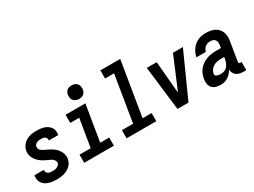

<svg xmlns="http://www.w3.org/2000/svg" viewBox="-49 -1352 2599 1961"><g transform="rotate(-30 1250.0 -371.0)"><path d="M205 8Q181 8 158 5.5Q135 3 113.5 -3.5Q92 -10 73 -22Q54 -34 41.5 -51.5Q29 -69 24.5 -91.5Q20 -114 24 -138L25 -144H136L135 -142Q133 -129 139 -117Q145 -105 155.5 -98.5Q166 -92 178.5 -90Q191 -88 205 -88Q218 -88 231.5 -89.5Q245 -91 257.5 -96Q270 -101 281 -111Q292 -121 294 -134Q296 -148 289.5 -160Q283 -172 273.5 -181Q264 -190 252 -196Q240 -202 228 -207.5Q216 -213 204 -218.5Q192 -224 180.5 -230.5Q169 -237 157.5 -244.5Q146 -252 136.5 -260.5Q127 -269 118 -278.5Q109 -288 101.5 -299Q94 -310 88.5 -322Q83 -334 79.5 -347Q76 -360 75.5 -374Q75 -388 77 -402Q81 -422 90.5 -441Q100 -460 115.5 -475.5Q131 -491 149.5 -501.5Q168 -512 188 -518Q208 -524 228.5 -526Q249 -528 268 -528Q291 -528 313.5 -525.5Q336 -523 356.5 -516.5Q377 -510 395 -498Q413 -486 425.5 -469Q438 -452 442 -430Q446 -408 442 -385L441 -378H330L331 -381Q333 -393 328 -404Q323 -415 314 -421.5Q305 -428 292.5 -430Q280 -432 268 -432Q256 -432 244 -430.5Q232 -429 220 -424Q208 -419 199 -409Q190 -399 188 -387Q185 -370 193 -356.5Q201 -343 214 -334Q227 -325 241 -318.5Q255 -312 269 -305.5Q283 -299 297 -291.5Q311 -284 323.5 -275.5Q336 -267 348 -257Q360 -247 369.5 -235Q379 -223 386.5 -210Q394 -197 399 -182Q404 -167 405.5 -151Q407 -135 404 -118Q401 -98 390.5 -78Q380 -58 363.5 -43Q347 -28 327.5 -18Q308 -8 287.5 -2Q267 4 246 6Q225 8 205 8Z M529 0V-96H661L715 -424H609V-520H843L773 -96H879V0ZM811 -590Q792 -590 775 -597Q758 -604 746.5 -618Q735 -632 732.5 -651Q730 -670 733 -689Q735 -703 742 -715Q749 -727 760.5 -735.5Q772 -744 785.5 -747Q799 -750 812 -750Q831 -750 848.5 -743Q866 -736 877 -722Q888 -708 891 -689Q894 -670 890 -651Q888 -637 881 -625Q874 -613 862.5 -604.5Q851 -596 837.5 -593Q824 -590 811 -590Z M1029 0V-96H1161L1250 -639H1144V-735H1378L1273 -96H1379V0Z M1629 0 1567 -520H1684L1714 -173Q1715 -166 1716 -158.5Q1717 -151 1717 -143Q1721 -151 1724 -158.5Q1727 -166 1730 -173L1876 -520H1993L1759 0Z M2135 8Q2107 8 2080.5 0Q2054 -8 2037 -27Q2020 -46 2015.5 -73.5Q2011 -101 2016 -129V-130Q2021 -157 2031.5 -184Q2042 -211 2060.5 -233.5Q2079 -256 2104 -273Q2129 -290 2156 -299.5Q2183 -309 2210.5 -313Q2238 -317 2265 -317H2324L2329 -345Q2331 -361 2330 -377.5Q2329 -394 2320.5 -407Q2312 -420 2297 -426Q2282 -432 2265 -432Q2250 -432 2234 -428Q2218 -424 2205 -414Q2192 -404 2183.5 -389.5Q2175 -375 2171 -360H2060Q2064 -383 2074 -405.5Q2084 -428 2098 -448Q2112 -468 2131 -484Q2150 -500 2173 -510Q2196 -520 2219 -524Q2242 -528 2265 -528Q2292 -528 2318.5 -523.5Q2345 -519 2368 -507.5Q2391 -496 2408 -477Q2425 -458 2434 -434Q2443 -410 2443.5 -383Q2444 -356 2439 -329L2403 -108Q2402 -104 2402.5 -100Q2403 -96 2405.5 -93Q2408 -90 2411.5 -89Q2415 -88 2419 -88H2436V8H2403Q2381 8 2359.5 3.5Q2338 -1 2321.5 -13.5Q2305 -26 2295.5 -45.5Q2286 -65 2287 -87Q2281 -77 2280 -74.5Q2279 -72 2275 -67Q2271 -62 2267 -57.5Q2263 -53 2259.5 -48.5Q2256 -44 2252 -39.5Q2248 -35 2243 -31Q2238 -27 2233 -23.5Q2228 -20 2223 -16.5Q2218 -13 2213 -10.5Q2208 -8 2202.5 -5.5Q2197 -3 2191.5 -1Q2186 1 2180.5 2.5Q2175 4 2169.5 5Q2164 6 2158.5 6.5Q2153 7 2147 7.5Q2141 8 2135 8ZM2195 -88Q2209 -88 2223 -91.5Q2237 -95 2249.5 -103Q2262 -111 2272 -123Q2282 -135 2288.5 -148Q2295 -161 2299 -175Q2303 -189 2305 -203L2308 -221H2265Q2243 -221 2221.5 -216.5Q2200 -212 2180 -200Q2160 -188 2145.5 -168.5Q2131 -149 2128 -127Q2127 -120 2129 -112.5Q2131 -105 2137 -101Q2143 -97 2150 -94.5Q2157 -92 2164 -90.5Q2171 -89 2179 -88.5Q2187 -88 2195 -88Z"/></g></svg>

Font: Iosevka SS18
Style: Bold Italic
Weight: 700
Italic angle: -9°
Monospace: yes
Designer: Belleve Invis
Foundry: Belleve Invis
Version: Version 25.1.1; ttfautohint (v1.8.4)